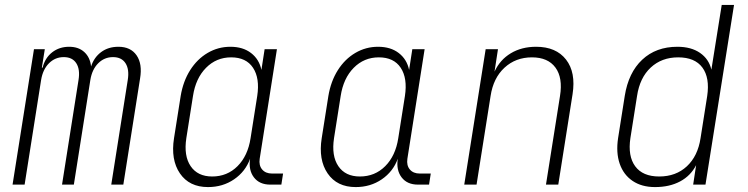

<svg xmlns="http://www.w3.org/2000/svg" viewBox="-20 -750 3040 780"><path d="M31 0 118 -550H162L150 -475H153Q163 -515 192 -537.5Q221 -560 261 -560Q299 -560 322.5 -538.5Q346 -517 350 -480Q362 -517 391 -538.5Q420 -560 461 -560Q511 -560 535 -525Q559 -490 549 -431L481 0H432L499 -425Q506 -468 490 -493Q474 -518 439 -518Q404 -518 379 -493Q354 -468 347 -425L280 0H232L299 -425Q306 -468 290 -493Q274 -518 239 -518Q204 -518 179 -493Q154 -468 147 -425L80 0Z M825 10Q749 10 711 -45.5Q673 -101 687 -189L714 -360Q724 -420 752.5 -465Q781 -510 823.5 -535Q866 -560 916 -560Q967 -560 1000 -534.5Q1033 -509 1042 -466L1055 -550H1105L1035 -105Q1031 -78 1045 -61.5Q1059 -45 1085 -45H1130L1123 0H1078Q1034 0 1011.5 -29.5Q989 -59 996 -105Q977 -53 931 -21.5Q885 10 825 10ZM842 -33Q903 -33 945 -75Q987 -117 998 -189L1025 -360Q1036 -432 1008 -474.5Q980 -517 919 -517Q859 -517 817 -474.5Q775 -432 764 -360L737 -189Q726 -117 754.5 -75Q783 -33 842 -33Z M1425 10Q1349 10 1311 -45.5Q1273 -101 1287 -189L1314 -360Q1324 -420 1352.5 -465Q1381 -510 1423.5 -535Q1466 -560 1516 -560Q1567 -560 1600 -534.5Q1633 -509 1642 -466L1655 -550H1705L1635 -105Q1631 -78 1645 -61.5Q1659 -45 1685 -45H1730L1723 0H1678Q1634 0 1611.5 -29.5Q1589 -59 1596 -105Q1577 -53 1531 -21.5Q1485 10 1425 10ZM1442 -33Q1503 -33 1545 -75Q1587 -117 1598 -189L1625 -360Q1636 -432 1608 -474.5Q1580 -517 1519 -517Q1459 -517 1417 -474.5Q1375 -432 1364 -360L1337 -189Q1326 -117 1354.5 -75Q1383 -33 1442 -33Z M1866 0 1953 -550H2003L1989 -459Q2011 -507 2055 -533.5Q2099 -560 2158 -560Q2239 -560 2279.5 -508Q2320 -456 2306 -367L2248 0H2198L2255 -360Q2267 -434 2236.5 -475.5Q2206 -517 2141 -517Q2075 -517 2029.5 -475Q1984 -433 1973 -360L1916 0Z M2641 10Q2587 10 2550 -15Q2513 -40 2497.5 -85Q2482 -130 2491 -189L2518 -360Q2533 -455 2589 -507.5Q2645 -560 2732 -560Q2788 -560 2824 -535Q2860 -510 2870 -467L2912 -730H2962L2846 0H2796L2808 -79Q2786 -36 2743 -13Q2700 10 2641 10ZM2658 -33Q2726 -33 2770.5 -74.5Q2815 -116 2826 -189L2853 -360Q2864 -434 2833.5 -475.5Q2803 -517 2735 -517Q2668 -517 2623.5 -475.5Q2579 -434 2568 -360L2541 -189Q2530 -116 2560.5 -74.5Q2591 -33 2658 -33Z"/></svg>

Font: JetBrains Mono Thin
Style: Italic
Weight: 100
Italic angle: -9°
Monospace: yes
Designer: Philipp Nurullin, Konstantin Bulenkov
Foundry: JetBrains
Version: Version 2.305; ttfautohint (v1.8.4.7-5d5b)